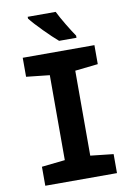

<svg xmlns="http://www.w3.org/2000/svg" viewBox="-100 -993 730 1055"><g transform="rotate(-10 265.0 -465.5)"><path d="M278 -771H375V-783C352 -816 308 -888 287 -931H131V-921C159 -884 240 -803 278 -771ZM65 0H465V-106L337 -120V-594L465 -608V-714H65V-608L195 -594V-120L65 -106Z"/></g></svg>

Font: Noto Sans Mono Condensed ExtraBold
Style: Regular
Weight: 800
Width: 3
Designer: Monotype Design Team
Foundry: Monotype Imaging Inc.
Version: Version 2.014